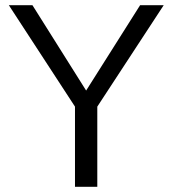

<svg xmlns="http://www.w3.org/2000/svg" viewBox="-20 -720 665 740"><path d="M269 0V-309L14 -700H105L312 -371L520 -700H611L355 -309V0Z"/></svg>

Font: Panamera Medium
Style: Regular
Weight: 500
Designer: Bastien Sozeau
Foundry: NBR — Bastien Sozeau
Version: Version 3.002; ttfautohint (v1.8.4.7-5d5b);gftools[0.9.33]